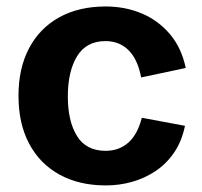

<svg xmlns="http://www.w3.org/2000/svg" viewBox="-20 -560 623 593"><path d="M307.1 12.7Q224.1 12.7 163.3 -21Q102.5 -54.7 69.8 -116.7Q37.1 -178.7 37.1 -264.2Q37.1 -349.1 69.8 -411.1Q102.5 -473.1 163.1 -506.6Q223.6 -540 306.6 -540Q366.2 -540 417.5 -518.6Q468.8 -497.1 504.6 -454.8Q540.5 -412.6 553.7 -350.1L416 -320.8Q405.3 -377 377 -405Q348.6 -433.1 305.7 -433.1Q246.6 -433.1 218 -386.2Q189.5 -339.4 189.5 -262.2Q189.5 -185.5 217.8 -139.9Q246.1 -94.2 306.2 -94.2Q347.7 -94.2 376.2 -119.4Q404.8 -144.5 418 -196.3L551.3 -171.4Q541.5 -123.5 517.6 -88.6Q493.7 -53.7 460.2 -31.5Q426.8 -9.3 387.7 1.7Q348.6 12.7 307.1 12.7Z"/></svg>

Font: Schibsted Grotesk
Style: Bold
Weight: 700
Designer: Bakken & Baeck AS, Henrik Kongsvoll
Foundry: Schibsted ASA
Version: Version 1.100;gftools[0.9.25]